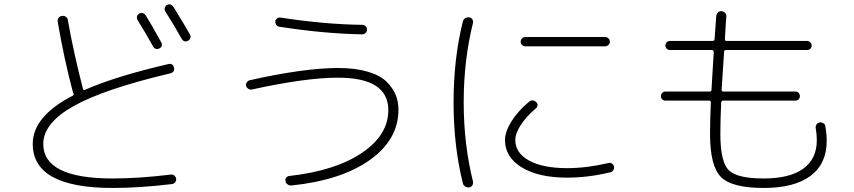

<svg xmlns="http://www.w3.org/2000/svg" viewBox="-20 -844 4040 908"><path d="M637.7 -779.3Q656.2 -789.1 668.9 -771.5Q693.4 -733.4 743.2 -642.6Q747.1 -634.8 744.6 -627Q742.2 -619.1 734.4 -615.2Q714.8 -606.4 704.1 -624Q664.1 -696.3 629.9 -750Q626 -757.8 627.9 -766.1Q629.9 -774.4 637.7 -779.3ZM769.5 -820.3Q788.1 -830.1 800.8 -810.5Q850.6 -730.5 878.9 -679.7Q882.8 -671.9 879.9 -663.6Q877 -655.3 869.1 -651.4Q850.6 -641.6 838.9 -661.1Q801.8 -727.5 761.7 -790Q756.8 -796.9 759.3 -806.6Q761.7 -816.4 769.5 -820.3ZM512.7 44.9Q134.8 44.9 134.8 -163.1Q134.8 -293.9 324.2 -391.6Q331.1 -395.5 327.1 -402.3Q326.2 -404.3 324.2 -410.2Q283.2 -564.5 252.9 -741.2Q251 -751 256.8 -759.3Q262.7 -767.6 273.4 -768.6Q283.2 -770.5 291.5 -764.6Q299.8 -758.8 300.8 -749Q328.1 -594.7 372.1 -424.8Q374 -416 380.9 -418.9Q527.3 -483.4 776.4 -541Q797.9 -545.9 802.7 -524.4Q807.6 -502.9 785.2 -497.1Q471.7 -422.9 328.1 -342.3Q184.6 -261.7 184.6 -163.1Q184.6 0 512.7 0Q636.7 0 789.1 -18.6Q797.9 -19.5 804.7 -13.7Q811.5 -7.8 813 1Q814.5 9.8 808.6 17.6Q802.7 25.4 793.9 26.4Q640.6 44.9 512.7 44.9Z M1171.9 -420.9Q1163.1 -418.9 1154.8 -423.8Q1146.5 -428.7 1144 -438Q1141.6 -447.3 1147.5 -455.1Q1153.3 -462.9 1162.1 -464.8Q1414.1 -521.5 1577.1 -522.5Q1659.2 -522.5 1717.8 -505.4Q1776.4 -488.3 1806.6 -459Q1836.9 -429.7 1850.6 -397Q1864.3 -364.3 1864.3 -325.2Q1864.3 -183.6 1729 -87.4Q1593.8 8.8 1358.4 33.2Q1348.6 34.2 1340.3 28.3Q1332 22.5 1330.1 11.7Q1328.1 2.9 1333.5 -3.9Q1338.9 -10.7 1347.7 -11.7Q1565.4 -36.1 1690.9 -120.6Q1816.4 -205.1 1816.4 -323.2Q1816.4 -477.5 1576.2 -476.6Q1426.8 -476.6 1171.9 -420.9ZM1307.6 -760.7Q1517.6 -728.5 1693.4 -726.6Q1702.1 -726.6 1709 -719.7Q1715.8 -712.9 1715.8 -704.1Q1715.8 -695.3 1709 -688.5Q1702.1 -681.6 1693.4 -681.6Q1511.7 -684.6 1299.8 -717.8Q1291 -719.7 1286.1 -727.1Q1281.2 -734.4 1282.2 -743.2Q1283.2 -752 1291 -757.3Q1298.8 -762.7 1307.6 -760.7Z M2463.9 -668.9H2841.8Q2850.6 -668.9 2857.4 -662.6Q2864.3 -656.2 2864.3 -647Q2864.3 -637.7 2857.4 -631.3Q2850.6 -625 2841.8 -625H2463.9Q2455.1 -625 2448.7 -631.3Q2442.4 -637.7 2442.4 -647Q2442.4 -656.2 2448.7 -662.6Q2455.1 -668.9 2463.9 -668.9ZM2199.2 42Q2189.5 43.9 2180.2 38.1Q2170.9 32.2 2168.9 22.5Q2125 -152.3 2125 -359.9Q2125 -567.4 2168.9 -742.2Q2170.9 -752 2180.2 -757.8Q2189.5 -763.7 2199.2 -761.7Q2209 -760.7 2213.9 -752.4Q2218.8 -744.1 2216.8 -735.4Q2172.9 -558.6 2172.9 -360.4Q2172.9 -162.1 2216.8 14.6Q2218.8 23.4 2213.9 32.2Q2209 41 2199.2 42ZM2662.1 -3.9Q2527.3 -3.9 2447.8 -52.2Q2368.2 -100.6 2368.2 -181.6Q2368.2 -220.7 2398.4 -269.5Q2428.7 -318.4 2481.4 -362.3Q2498 -377 2515.6 -361.3Q2522.5 -355.5 2522 -346.2Q2521.5 -336.9 2513.7 -331.1Q2468.8 -293 2442.9 -252.9Q2417 -212.9 2417 -181.6Q2417 -120.1 2482.4 -84.5Q2547.9 -48.8 2662.1 -48.8Q2753.9 -48.8 2858.4 -73.2Q2867.2 -75.2 2874.5 -70.3Q2881.8 -65.4 2883.8 -56.2Q2885.7 -46.9 2880.4 -39.1Q2875 -31.2 2866.2 -29.3Q2762.7 -3.9 2662.1 -3.9Z M3127 -368.2Q3118.2 -368.2 3111.8 -374Q3105.5 -379.9 3105.5 -389.2Q3105.5 -398.4 3111.8 -404.8Q3118.2 -411.1 3127 -411.1H3335.9Q3344.7 -411.1 3344.7 -418.9Q3345.7 -428.7 3349.1 -493.7Q3352.5 -558.6 3355.5 -597.7Q3355.5 -606.4 3346.7 -607.4H3148.4Q3139.6 -607.4 3133.3 -613.3Q3127 -619.1 3127 -627.9Q3127 -636.7 3132.8 -643.6Q3138.7 -650.4 3148.4 -650.4H3349.6Q3358.4 -650.4 3359.4 -659.2Q3361.3 -687.5 3367.2 -767.6Q3368.2 -777.3 3375 -784.7Q3381.8 -792 3392.1 -791Q3402.3 -790 3409.2 -783.2Q3416 -776.4 3415 -765.6Q3412.1 -733.4 3408.2 -659.2Q3408.2 -650.4 3415 -650.4H3796.9Q3805.7 -650.4 3812 -643.6Q3818.4 -636.7 3818.4 -627.9Q3818.4 -619.1 3812 -613.3Q3805.7 -607.4 3796.9 -607.4H3413.1Q3404.3 -607.4 3404.3 -598.6Q3403.3 -581.1 3398.9 -515.6Q3394.5 -450.2 3392.6 -418.9Q3392.6 -411.1 3401.4 -411.1H3742.2Q3751 -411.1 3756.8 -404.8Q3762.7 -398.4 3762.7 -389.2Q3762.7 -379.9 3756.8 -374Q3751 -368.2 3742.2 -368.2H3399.4Q3391.6 -368.2 3390.6 -358.4Q3386.7 -277.3 3386.7 -210Q3386.7 -79.1 3425.8 -39.6Q3464.8 0 3591.8 0Q3714.8 0 3778.8 -46.4Q3842.8 -92.8 3842.8 -180.7Q3842.8 -210.9 3837.9 -236.3Q3835.9 -246.1 3840.8 -254.4Q3845.7 -262.7 3855 -264.6Q3864.3 -266.6 3873 -261.7Q3881.8 -256.8 3882.8 -248Q3889.6 -212.9 3889.6 -177.7Q3889.6 -69.3 3813 -12.2Q3736.3 44.9 3591.8 44.9Q3441.4 44.9 3389.6 -6.8Q3337.9 -58.6 3337.9 -210Q3337.9 -277.3 3341.8 -358.4Q3341.8 -368.2 3334 -368.2Z"/></svg>

Font: Rounded-X Mgen+ 1mn light
Style: Regular
Weight: 200
Designer: [Source Han Sans]
Ryoko NISHIZUKA  (kana & ideographs); Paul D. Hunt (Latin, Greek & Cyrillic); Wenlong ZHANG  (bopomofo
Version: Version 1.059.20150602